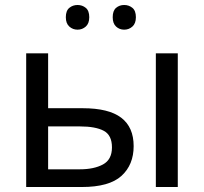

<svg xmlns="http://www.w3.org/2000/svg" viewBox="-20 -750 818 770"><path d="M85 0V-536H173V-316H312Q416 -316 466 -278Q516 -240 516 -164Q516 -89 467 -44.5Q418 0 308 0ZM605 0V-536H693V0ZM173 -71H300Q357 -71 393 -90.5Q429 -110 429 -159Q429 -208 396 -225.5Q363 -243 301 -243H173ZM244 -681Q244 -707 258 -718.5Q272 -730 291 -730Q310 -730 324 -718.5Q338 -707 338 -681Q338 -656 324 -643.5Q310 -631 291 -631Q272 -631 258 -643.5Q244 -656 244 -681ZM432 -681Q432 -707 445.5 -718.5Q459 -730 478 -730Q497 -730 511 -718.5Q525 -707 525 -681Q525 -656 511 -643.5Q497 -631 478 -631Q459 -631 445.5 -643.5Q432 -656 432 -681Z"/></svg>

Font: Noto IKEA Simplified Chinese
Style: Regular
Weight: 400
Designer: Monotype Design Team
Foundry: Monotype Imaging Inc.
Version: Version 1.100